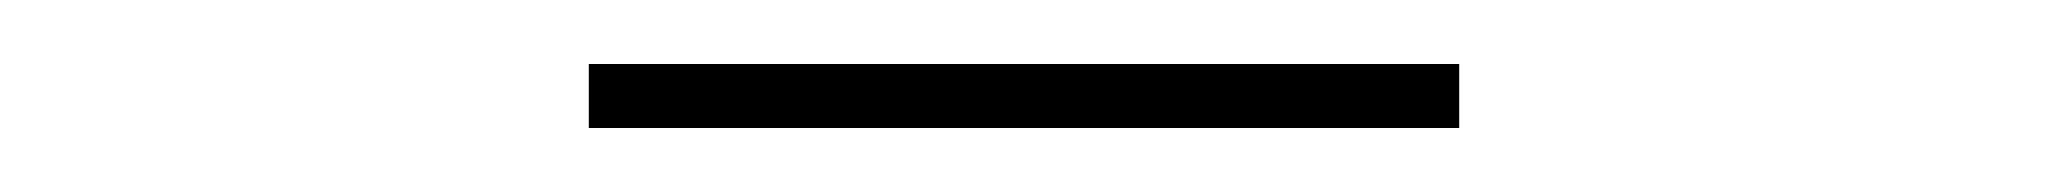

<svg xmlns="http://www.w3.org/2000/svg" viewBox="-20 -692 640 60"><path d="M164 -652V-672H436V-652Z"/></svg>

Font: Montserrat Alternates Thin
Style: Regular
Weight: 100
Designer: Julieta Ulanovsky
Foundry: Julieta Ulanovsky
Version: Version 9.000